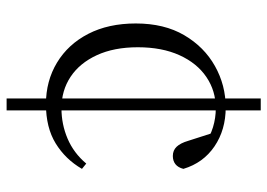

<svg xmlns="http://www.w3.org/2000/svg" viewBox="-134 -623 809 581"><g transform="rotate(90 270.5 -332.5)"><path d="M314 52H278V-717H314ZM308 -581Q255 -581 213 -552.5Q171 -524 147 -471Q123 -418 123 -345Q123 -273 147 -221Q171 -169 212.5 -141.5Q254 -114 308 -114Q356 -114 399.5 -132.5Q443 -151 475 -189L491 -176Q462 -126 414 -96.5Q366 -67 295 -67Q225 -67 169.5 -100.5Q114 -134 82.5 -195Q51 -256 51 -339Q51 -425 86.5 -485.5Q122 -546 180 -578.5Q238 -611 305 -611Q373 -611 423 -577Q473 -543 491 -483Q487 -467 477 -459Q467 -451 452 -451Q435 -451 424 -462.5Q413 -474 406 -498L380 -579L424 -543Q393 -564 365 -572.5Q337 -581 308 -581Z"/></g></svg>

Font: Noto Serif SC ExtraLight Light
Style: Regular
Weight: 300
Version: Version 2.002-H1;hotconv 1.1.0;makeotfexe 2.6.0